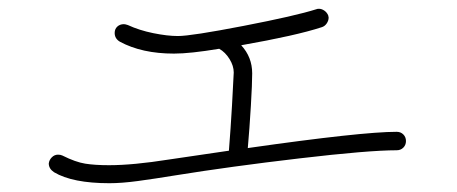

<svg xmlns="http://www.w3.org/2000/svg" viewBox="-20 -584 1040 437"><path d="M904 -263Q904 -254 898 -248Q892 -242 883 -242Q819 -242 661.5 -223.5Q504 -205 380 -185Q331 -177 294 -172Q257 -167 229 -167Q145 -167 103 -192Q91 -200 91 -212Q92 -220 98 -226Q104 -232 112 -232Q118 -232 122 -230Q152 -215 174 -211.5Q196 -208 228 -208Q283 -208 365 -221L501 -241Q505 -291 508 -343Q511 -395 512 -419Q512 -434 502.5 -449.5Q493 -465 479 -473Q413 -462 376 -462Q303 -462 253 -489Q241 -496 241 -509Q241 -518 247 -523.5Q253 -529 262 -529Q265 -529 271 -527Q297 -515 329 -508.5Q361 -502 385 -502Q415 -502 534 -525Q653 -548 700 -563Q702 -564 706 -564Q712 -564 718 -560Q724 -556 727 -549L728 -544Q728 -537 723.5 -530.5Q719 -524 712 -522Q654 -503 529 -481Q554 -454 554 -417Q554 -394 551 -343Q548 -292 544 -247Q803 -284 883 -284Q892 -284 898 -278Q904 -272 904 -263Z"/></svg>

Font: Tsukimi Rounded Light
Style: Regular
Weight: 300
Designer: Takashi Funayama
Foundry: Takashi Funayama
Version: Version 1.032; ttfautohint (v1.8.3)